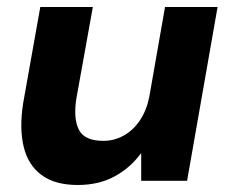

<svg xmlns="http://www.w3.org/2000/svg" viewBox="-20 -516 655 548"><path d="M202 12Q137 12 98.5 -16.5Q60 -45 47.5 -97.5Q35 -150 46 -221L95 -496H245L198 -235Q189 -178 205 -146Q221 -114 275 -114Q306 -114 333 -129Q360 -144 379 -172Q398 -200 406 -239L451 -496H601L514 0H383V-78H382Q352 -37 307 -12.5Q262 12 202 12Z"/></svg>

Font: DM Sans 28pt Black
Style: Italic
Weight: 900
Italic angle: -10°
Version: Version 4.004;gftools[0.9.30]